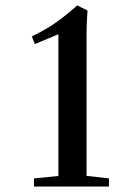

<svg xmlns="http://www.w3.org/2000/svg" viewBox="-20 -683 509 703"><path d="M104.5 0V-29.8L193.8 -38.6V-557.6L107.4 -521.5L96.7 -549.8Q151.4 -576.7 186 -601.3Q220.7 -626 262.7 -663.1L300.3 -644.5Q296.9 -593.3 296.9 -562.5V-39.1L378.9 -29.8V0Z"/></svg>

Font: Elstob 18pt SemiBold
Style: Regular
Weight: 600
Designer: Peter S. Baker
Version: Version 1.015